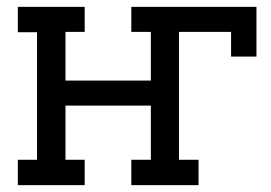

<svg xmlns="http://www.w3.org/2000/svg" viewBox="-20 -540 790 560"><path d="M32 0V-74H88V-446H32V-520H227V-447H171V-305H420V-447H363V-520H728V-375H654V-447H502V-74H559V0H363V-74H420V-232H171V-74H227V0Z"/></svg>

Font: Iosevka Plex Etoile
Style: Regular
Weight: 400
Designer: Belleve Invis
Foundry: Belleve Invis
Version: Version 25.1.1; ttfautohint (v1.8.4)